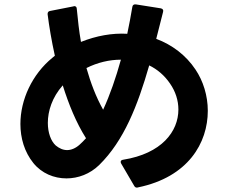

<svg xmlns="http://www.w3.org/2000/svg" viewBox="-20 -811 1040 875"><path d="M609 43C838 -4 927 -160 927 -306C927 -375 906 -442 871 -494C827 -560 764 -607 692 -634L723 -756C726 -765 722 -771 713 -773L599 -791C590 -792 584 -788 583 -779C576 -739 569 -698 560 -657C491 -661 419 -648 349 -620C340 -670 335 -720 330 -770C330 -778 326 -783 319 -783C317 -783 316 -783 315 -782L208 -761C201 -760 197 -755 197 -748V-746C204 -690 215 -625 230 -557C226 -554 222 -551 219 -548C126 -472 73 -356 73 -246C73 -182 91 -119 132 -68C170 -21 226 2 283 2C336 2 390 -18 432 -59C545 -170 607 -329 660 -513C697 -495 730 -467 755 -430C780 -394 793 -353 793 -312C793 -212 717 -111 541 -83C534 -82 530 -79 530 -73C530 -71 531 -68 532 -66L591 35C594 41 598 44 604 44H605ZM198 -251C198 -304 217 -367 266 -422C293 -336 327 -252 372 -181C362 -170 352 -160 342 -151C324 -135 304 -127 286 -127C267 -127 250 -135 234 -148C212 -168 198 -206 198 -251ZM374 -501C424 -526 478 -539 531 -539C508 -456 481 -378 450 -311C417 -370 393 -434 374 -501Z"/></svg>

Font: LINE Seed JP_OTF Bold
Style: Regular
Weight: 700
Designer: LINE & Fontrix & Fontworks
Version: Version 1.009